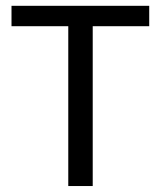

<svg xmlns="http://www.w3.org/2000/svg" viewBox="-20 -624 540 644"><path d="M18.6 -604.5H480.5V-536.1H291V0H209V-536.1H18.6Z"/></svg>

Font: BabelStone Marchen
Style: Regular
Weight: 400
Designer: Andrew West
Foundry: Andrew West
Version: Version 9.003 2021-11-11